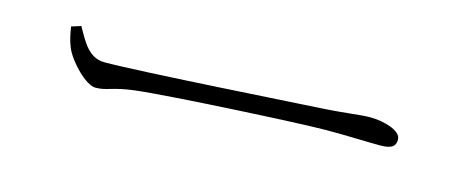

<svg xmlns="http://www.w3.org/2000/svg" viewBox="-24 -560 1047 429"><g transform="rotate(15 500.0 -345.5)"><path d="M129 -408 107 -401C110 -384 112 -371 119 -354C131 -326 172 -283 195 -283C221 -283 231 -294 282 -300C356 -309 660 -325 718 -325C775 -325 810 -323 843 -323C873 -323 878 -333 878 -346C878 -367 836 -378 806 -378C780 -378 759 -373 692 -369C652 -367 282 -343 200 -343C163 -343 147 -376 129 -408Z"/></g></svg>

Font: Noto Serif TC ExtraLight
Style: Regular
Weight: 200
Designer: Ryoko NISHIZUKA 西塚涼子 (kana & ideographs); Frank Grießhammer (Latin, Greek & Cyrillic); Wenlong ZHANG 张文龙 (bopomofo); San
Foundry: Adobe
Version: Version 2.001;hotconv 1.1.0;makeotfexe 2.6.0